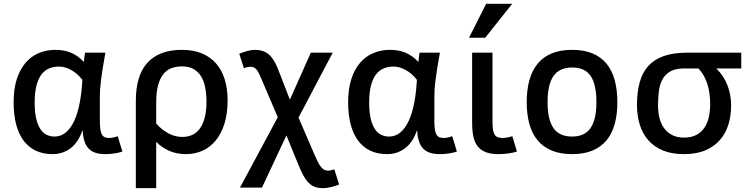

<svg xmlns="http://www.w3.org/2000/svg" viewBox="-20 -786 3904 998"><path d="M616.2 2Q598.6 7.8 575 11.5Q551.3 15.1 527.8 15.1Q496.1 15.1 474.6 7.6Q453.1 0 439.2 -15.4Q425.3 -30.8 418.2 -54.4Q411.1 -78.1 409.2 -109.9Q387.2 -45.9 346.7 -15.4Q306.2 15.1 252.9 15.1Q203.6 15.1 165.8 -2.9Q127.9 -21 102.3 -55.4Q76.7 -89.8 63.7 -140.1Q50.8 -190.4 50.8 -254.9Q50.8 -323.2 67.1 -374.3Q83.5 -425.3 112.5 -459.2Q141.6 -493.2 181.4 -510Q221.2 -526.9 268.1 -526.9Q287.6 -526.9 306.9 -523.9Q326.2 -521 345 -513.7Q363.8 -506.3 381.6 -494.1Q399.4 -481.9 416 -463.9Q417 -477.5 418.7 -490Q420.4 -502.4 421.9 -512.2H527.8Q519 -464.8 513.7 -429.9Q508.3 -395 504.9 -368.4Q501.5 -341.8 500.2 -320.8Q499 -299.8 499 -280.8V-157.2Q499 -129.9 501.7 -112.8Q504.4 -95.7 510.3 -85.9Q516.1 -76.2 525.4 -72.5Q534.7 -68.8 547.9 -68.8Q557.6 -68.8 569.8 -71.5Q582 -74.2 591.8 -78.1ZM263.2 -76.2Q297.4 -76.2 323 -98.1Q348.6 -120.1 366.5 -159.2Q384.3 -198.2 394.5 -252.4Q404.8 -306.6 408.2 -371.1Q382.3 -404.3 350.1 -422.1Q317.9 -439.9 287.1 -439.9Q258.8 -439.9 235.6 -430.4Q212.4 -420.9 195.6 -398.9Q178.7 -377 169.4 -340.8Q160.2 -304.7 160.2 -252Q160.2 -203.6 168 -170.2Q175.8 -136.7 189.5 -115.7Q203.1 -94.7 222.2 -85.4Q241.2 -76.2 263.2 -76.2Z M686 191.9V-261.2Q686 -325.2 700.4 -374.8Q714.8 -424.3 744.6 -458Q774.4 -491.7 819.6 -509.3Q864.7 -526.9 926.3 -526.9Q984.9 -526.9 1029.1 -508.5Q1073.2 -490.2 1103 -456.3Q1132.8 -422.4 1147.9 -373.8Q1163.1 -325.2 1163.1 -265.1Q1163.1 -195.8 1146.7 -143.3Q1130.4 -90.8 1101.3 -55.7Q1072.3 -20.5 1032.7 -2.7Q993.2 15.1 947.3 15.1Q896.5 15.1 857.4 -2.9Q818.4 -21 792 -48.8V191.9ZM792 -144Q819.3 -112.3 854.5 -93.3Q889.6 -74.2 928.2 -74.2Q955.1 -74.2 978 -84.2Q1001 -94.2 1017.6 -116.2Q1034.2 -138.2 1043.7 -172.9Q1053.2 -207.5 1053.2 -256.8Q1053.2 -294.9 1047.1 -328.6Q1041 -362.3 1026.4 -387.2Q1011.7 -412.1 987.3 -426.5Q962.9 -440.9 926.3 -440.9Q897.9 -440.9 873.5 -432.6Q849.1 -424.3 831.1 -403.1Q813 -381.8 802.5 -345.9Q792 -310.1 792 -254.9Z M1423.8 -176.8 1347.7 -355Q1338.9 -376 1332 -391.8Q1325.2 -407.7 1318.1 -418.2Q1311 -428.7 1302.7 -433.8Q1294.4 -439 1282.7 -439Q1274.9 -439 1265.4 -437Q1255.9 -435.1 1247.6 -432.1L1223.6 -506.8Q1244.1 -515.1 1265.6 -521Q1287.1 -526.9 1306.6 -526.9Q1326.2 -526.9 1343 -521.7Q1359.9 -516.6 1374.3 -505.4Q1388.7 -494.1 1400.9 -475.6Q1413.1 -457 1423.8 -430.2L1486.8 -268.1L1595.7 -512.2H1709.5L1531.7 -174.8L1615.7 20Q1624.5 40.5 1632.3 55.9Q1640.1 71.3 1648.2 81.3Q1656.2 91.3 1665 96.2Q1673.8 101.1 1685.5 101.1Q1691.9 101.1 1700.2 99.1Q1708.5 97.2 1717.8 94.2L1742.7 172.9Q1734.9 176.3 1724.6 179.7Q1714.4 183.1 1703.1 185.8Q1691.9 188.5 1680.2 190.2Q1668.5 191.9 1657.7 191.9Q1635.3 191.9 1617.7 185.8Q1600.1 179.7 1585.2 165Q1570.3 150.4 1556.9 126Q1543.5 101.6 1528.8 64.9L1468.8 -82L1341.8 189H1227.5Z M2355 2Q2337.4 7.8 2313.7 11.5Q2290 15.1 2266.6 15.1Q2234.9 15.1 2213.4 7.6Q2191.9 0 2178 -15.4Q2164.1 -30.8 2157 -54.4Q2149.9 -78.1 2147.9 -109.9Q2126 -45.9 2085.4 -15.4Q2044.9 15.1 1991.7 15.1Q1942.4 15.1 1904.5 -2.9Q1866.7 -21 1841.1 -55.4Q1815.4 -89.8 1802.5 -140.1Q1789.6 -190.4 1789.6 -254.9Q1789.6 -323.2 1805.9 -374.3Q1822.3 -425.3 1851.3 -459.2Q1880.4 -493.2 1920.2 -510Q1960 -526.9 2006.8 -526.9Q2026.4 -526.9 2045.7 -523.9Q2064.9 -521 2083.7 -513.7Q2102.5 -506.3 2120.4 -494.1Q2138.2 -481.9 2154.8 -463.9Q2155.8 -477.5 2157.5 -490Q2159.2 -502.4 2160.6 -512.2H2266.6Q2257.8 -464.8 2252.4 -429.9Q2247.1 -395 2243.7 -368.4Q2240.2 -341.8 2239 -320.8Q2237.8 -299.8 2237.8 -280.8V-157.2Q2237.8 -129.9 2240.5 -112.8Q2243.2 -95.7 2249 -85.9Q2254.9 -76.2 2264.2 -72.5Q2273.4 -68.8 2286.6 -68.8Q2296.4 -68.8 2308.6 -71.5Q2320.8 -74.2 2330.6 -78.1ZM2002 -76.2Q2036.1 -76.2 2061.8 -98.1Q2087.4 -120.1 2105.2 -159.2Q2123 -198.2 2133.3 -252.4Q2143.6 -306.6 2147 -371.1Q2121.1 -404.3 2088.9 -422.1Q2056.6 -439.9 2025.9 -439.9Q1997.6 -439.9 1974.4 -430.4Q1951.2 -420.9 1934.3 -398.9Q1917.5 -377 1908.2 -340.8Q1898.9 -304.7 1898.9 -252Q1898.9 -203.6 1906.7 -170.2Q1914.6 -136.7 1928.2 -115.7Q1941.9 -94.7 1960.9 -85.4Q1980 -76.2 2002 -76.2Z M2667 2Q2648.4 7.8 2622.8 11.5Q2597.2 15.1 2570.8 15.1Q2531.2 15.1 2504.9 4.9Q2478.5 -5.4 2462.6 -25.9Q2446.8 -46.4 2440.4 -77.1Q2434.1 -107.9 2434.1 -148.9V-512.2H2540V-157.2Q2540 -132.8 2542 -116.2Q2543.9 -99.6 2549.6 -88.9Q2555.2 -78.1 2565.2 -73.5Q2575.2 -68.8 2590.8 -68.8Q2603.5 -68.8 2617.9 -71.5Q2632.3 -74.2 2643.1 -78.1ZM2502 -589.8H2418L2506.8 -766.1H2642.1Z M3189 -254.9Q3189 -192.4 3175.5 -142.6Q3162.1 -92.8 3133.5 -57.6Q3105 -22.5 3060.5 -3.7Q3016.1 15.1 2954.1 15.1Q2891.6 15.1 2846.7 -3.9Q2801.8 -22.9 2773.2 -58.1Q2744.6 -93.3 2731.2 -143.1Q2717.8 -192.9 2717.8 -254.9Q2717.8 -317.9 2731.4 -368.2Q2745.1 -418.5 2773.7 -453.9Q2802.2 -489.3 2846.9 -508.1Q2891.6 -526.9 2954.1 -526.9Q3016.1 -526.9 3060.5 -508.1Q3105 -489.3 3133.5 -453.9Q3162.1 -418.5 3175.5 -368.2Q3189 -317.9 3189 -254.9ZM3080.1 -254.9Q3080.1 -346.2 3050.5 -390.6Q3021 -435.1 2954.1 -435.1Q2887.2 -435.1 2856.7 -390.6Q2826.2 -346.2 2826.2 -254.9Q2826.2 -166 2856.2 -121.1Q2886.2 -76.2 2954.1 -76.2Q3020 -76.2 3050 -121.1Q3080.1 -166 3080.1 -254.9Z M3833 -512.2V-430.2H3703.1Q3742.7 -391.6 3761.5 -342Q3780.3 -292.5 3780.3 -237.8Q3780.3 -186 3766.6 -140.1Q3752.9 -94.2 3723.4 -59.8Q3693.8 -25.4 3647.5 -5.1Q3601.1 15.1 3535.2 15.1Q3471.7 15.1 3425.8 -3.9Q3379.9 -22.9 3349.9 -57.1Q3319.8 -91.3 3305.4 -138.2Q3291 -185.1 3291 -240.2Q3291 -307.6 3305.2 -358.6Q3319.3 -409.7 3350.3 -443.6Q3381.3 -477.5 3430.9 -494.9Q3480.5 -512.2 3551.3 -512.2ZM3535.2 -430.2Q3490.2 -430.2 3463.4 -414.3Q3436.5 -398.4 3422.6 -371.8Q3408.7 -345.2 3404.5 -310.1Q3400.4 -274.9 3400.4 -236.8Q3400.4 -200.2 3408.7 -169.7Q3417 -139.2 3433.8 -117.2Q3450.7 -95.2 3475.8 -83Q3501 -70.8 3535.2 -70.8Q3575.2 -70.8 3601.6 -85.7Q3627.9 -100.6 3643.3 -125Q3658.7 -149.4 3665 -180.4Q3671.4 -211.4 3671.4 -244.1Q3671.4 -304.7 3656 -351.6Q3640.6 -398.4 3610.4 -430.2Z"/></svg>

Font: Clear Sans Medium
Style: Regular
Weight: 500
Foundry: Intel Corporation
Version: Version 1.00